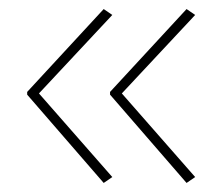

<svg xmlns="http://www.w3.org/2000/svg" viewBox="-20 -477 491 424"><path d="M223 -268V-274L392 -457L411 -444L240 -261V-281L411 -86L392 -73ZM40 -268V-274L209 -457L228 -444L57 -261V-281L228 -86L209 -73Z"/></svg>

Font: Easer Grotesk Variable
Style: Regular
Weight: 400
Designer: Boardeaser, Bonnie Shaver-Troup, Thomas Jockin
Foundry: Lexend
Version: Version 1.001;Glyphs 3.1.2 (3151)